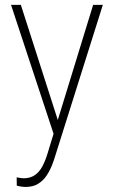

<svg xmlns="http://www.w3.org/2000/svg" viewBox="-20 -548 461 782"><path d="M212.9 -51.3 359.4 -528.3H398.9L205.1 86.4Q200.2 103.5 191.7 125.2Q183.1 147 169.7 167.2Q156.2 187.5 135.5 200.4Q114.7 213.4 84 213.4Q76.7 213.4 65.2 211.7Q53.7 210 48.3 208L47.9 174.3Q53.2 175.3 62.7 176.8Q72.3 178.2 75.7 178.2Q102.5 178.2 121.1 165.8Q139.6 153.3 152.1 130.4Q164.6 107.4 173.8 76.7ZM64.9 -528.3 219.2 -47.4 230 -8.3 202.6 10.3 24.9 -528.3Z"/></svg>

Font: Roboto Condensed ExtraLight
Style: Regular
Weight: 250
Designer: Christian Robertson
Foundry: Google
Version: Version 3.008; 2023